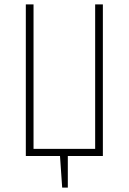

<svg xmlns="http://www.w3.org/2000/svg" viewBox="-20 -702 579 864"><path d="M442.9 -682.1V0H285.2V142.1H259.8L250 0H96.2V-682.1H130.9V-32.2H408.2V-682.1Z"/></svg>

Font: Fira Sans Compressed UltraLight
Style: Regular
Weight: 200
Width: 1
Designer: Carrois Corporate & Edenspiekermann AG
Foundry: Carrois Corporate GbR & Edenspiekermann AG
Version: Version 4.203;PS 004.203;hotconv 1.0.88;makeotf.lib2.5.64775